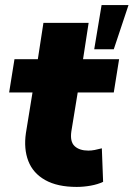

<svg xmlns="http://www.w3.org/2000/svg" viewBox="-20 -725 526 756"><path d="M282 11Q206 11 158 -16Q110 -43 91.5 -91Q73 -139 82 -201L108 -361H16L37 -492H129L151 -635H329L307 -492H449L428 -361H286L261 -208Q255 -167 274 -149.5Q293 -132 328 -132Q340 -132 353 -134.5Q366 -137 381 -141L386 -9Q365 1 337 6Q309 11 282 11ZM351 -531 380 -705H486L428 -531Z"/></svg>

Font: Nunito Sans 12pt Black
Style: Italic
Weight: 900
Italic angle: -9°
Designer: Vernon Adams
Foundry: Vernon Adams
Version: Version 3.101;gftools[0.9.27]